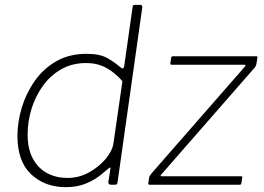

<svg xmlns="http://www.w3.org/2000/svg" viewBox="-20 -762 1090 792"><path d="M437 0Q432 0 429 -3.5Q426 -7 427 -12L435 -63Q437 -71 434 -71Q431 -71 424 -64Q415 -56 392.5 -38Q370 -20 334.5 -5Q299 10 251 10Q165 10 108.5 -43Q52 -96 52 -201Q52 -259 70 -318.5Q88 -378 123.5 -428.5Q159 -479 212.5 -509.5Q266 -540 337 -540Q393 -540 424.5 -521.5Q456 -503 476 -485Q485 -478 488.5 -481Q492 -484 493 -494L527 -733Q528 -738 529.5 -740Q531 -742 536 -742H559Q567 -742 567 -732L465 -11Q464 -4 462 -2Q460 0 453 0ZM485 -427Q454 -463 417.5 -482.5Q381 -502 336 -502Q278 -502 233 -476.5Q188 -451 157 -408Q126 -365 110 -313Q94 -261 94 -207Q94 -146 116.5 -106Q139 -66 176 -47Q213 -28 258 -28Q307 -28 348.5 -51.5Q390 -75 417 -108Q444 -141 448 -171ZM598 0Q594 0 592.5 -2Q591 -4 592 -8L595 -29Q596 -34 599 -38.5Q602 -43 607 -49L989 -486Q993 -490 992.5 -492.5Q992 -495 988 -495H688Q684 -495 683 -497Q682 -499 683 -503L686 -524Q687 -528 689 -529Q691 -530 694 -530H1038Q1042 -530 1042 -525L1038 -500Q1037 -494 1034.5 -489Q1032 -484 1027 -479L646 -43Q642 -39 642.5 -37Q643 -35 646 -35H974Q981 -35 979 -29L976 -8Q975 -4 974 -2Q973 0 968 0H598Z"/></svg>

Font: Libre Franklin Thin
Style: Italic
Weight: 100
Italic angle: -8°
Designer: Pablo Impallari, Rodrigo Fuenzalida, Nhung Nguyen
Foundry: Impallari Type
Version: Version 3.000